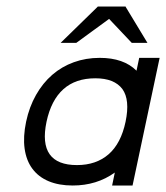

<svg xmlns="http://www.w3.org/2000/svg" viewBox="-20 -572 512 592"><path d="M472.2 -393.6 388.7 0H325.7L334 -40Q278.3 0 204.1 0Q161.6 0 130.1 -13.2Q98.6 -26.4 79.8 -51.8Q61 -77.1 55.9 -113.8Q50.8 -150.4 60.5 -196.8Q70.3 -242.7 91.1 -279.3Q111.8 -315.9 141.1 -341.3Q170.4 -366.7 207.5 -380.1Q244.6 -393.6 287.6 -393.6Q361.3 -393.6 400.9 -354L409.2 -393.6ZM357.4 -297.4Q332.5 -330.6 273.9 -330.6Q212.9 -330.6 175.3 -296.9Q137.7 -263.2 123.5 -196.8Q109.4 -129.9 133.1 -96.4Q156.7 -63 217.3 -63Q276.4 -63 314.7 -96.2Q353 -129.4 367.2 -196.8Q381.3 -264.2 357.4 -297.4ZM368.2 -551.8 367.2 -551.3 434.6 -439.9H386.2L316.4 -513.7L215.3 -439.9H167L281.2 -551.3V-551.8H367.2Z"/></svg>

Font: Fibel Nord
Style: Italic
Weight: 400
Designer: Peter Wiegel
Foundry: Peter Wioegel
Version: Version 000.000